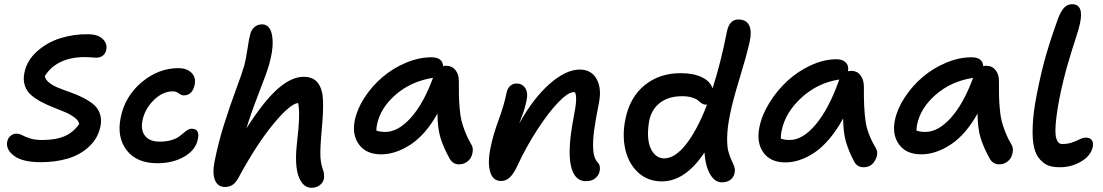

<svg xmlns="http://www.w3.org/2000/svg" viewBox="-20 -808 5214 908"><path d="M171.9 -41Q87.4 -41 47.1 -70.8Q6.8 -100.6 14.2 -138.2Q17.1 -154.3 29.3 -165Q41.5 -175.8 59.1 -175.8Q71.8 -175.8 85.2 -168.5Q98.6 -161.1 121.3 -153.6Q144 -146 180.2 -146Q243.7 -146 285.2 -163.8Q326.7 -181.6 355 -222.2Q350.6 -238.8 331.8 -252.9Q313 -267.1 287.6 -277.8Q262.2 -288.6 232.7 -300Q203.1 -311.5 176.3 -325.7Q149.4 -339.8 128.4 -357.4Q107.4 -375 97.9 -402.1Q88.4 -429.2 95.2 -462.9Q106.4 -521.5 155 -564.9Q203.6 -608.4 267.3 -627.9Q331.1 -647.5 398.9 -646Q443.4 -645.5 465.6 -623.8Q487.8 -602.1 482.9 -574.2Q479.5 -555.7 466.8 -545.4Q454.1 -535.2 435.1 -535.2Q429.2 -535.2 412.8 -536.6Q396.5 -538.1 382.8 -538.1Q249 -538.1 191.9 -448.2Q194.8 -431.2 212.6 -417Q230.5 -402.8 256.1 -392.6Q281.7 -382.3 311.8 -371.8Q341.8 -361.3 369.9 -347.4Q397.9 -333.5 419.9 -316.2Q441.9 -298.8 451.9 -271.7Q461.9 -244.6 455.1 -210Q442.9 -152.8 400.6 -114Q358.4 -75.2 300.5 -58.1Q242.7 -41 171.9 -41Z M724.1 -36.1Q626 -36.1 578.9 -97.7Q531.7 -159.2 550.8 -252Q570.8 -352.5 650.1 -419.2Q729.5 -485.8 824.2 -485.8Q861.8 -485.8 884.5 -464.8Q907.2 -443.8 900.9 -408.2Q890.1 -356.9 849.1 -356.9Q837.9 -356.9 825.4 -366.5Q813 -376 797.9 -376Q749 -376 706.8 -334.2Q664.6 -292.5 653.8 -237.8Q644.5 -192.4 666.3 -165.3Q688 -138.2 734.9 -138.2Q764.6 -138.2 787.6 -144.5Q810.5 -150.9 823.5 -159.9Q836.4 -168.9 846.4 -177.7Q856.4 -186.5 866.2 -192.9Q876 -199.2 886.2 -199.2Q925.8 -199.2 916 -150.9Q905.8 -98.6 851.8 -67.4Q797.9 -36.1 724.1 -36.1Z M1043 76.2Q1010.7 76.2 997.1 44.7Q983.4 13.2 994.6 -43.9Q1012.7 -134.3 1040 -220.9Q1067.4 -307.6 1096.2 -384.8Q1125 -461.9 1135.7 -500Q1144 -532.7 1150.9 -579.8Q1157.7 -627 1163.6 -647Q1168.5 -666.5 1183.1 -679.7Q1197.8 -692.9 1220.7 -692.9Q1242.7 -692.4 1255.4 -672.9Q1268.1 -653.3 1269.5 -610.6Q1271 -567.9 1252 -500Q1241.2 -463.4 1202.9 -364.7Q1164.6 -266.1 1145.5 -201.2Q1228 -330.1 1293 -387.5Q1357.9 -444.8 1415.5 -444.8Q1461.4 -444.8 1483.6 -415.5Q1505.9 -386.2 1507.6 -332Q1509.3 -277.8 1502 -200.2Q1493.2 -102.5 1495.4 -65.9Q1497.6 -29.3 1508.8 -1Q1514.6 17.6 1511.7 38.1Q1507.8 56.2 1491.7 68.1Q1475.6 80.1 1453.6 80.1Q1424.3 80.1 1405.5 52.7Q1386.7 25.4 1382.1 -18.3Q1377.4 -62 1382.8 -116.2Q1393.1 -204.1 1394.3 -251.5Q1395.5 -298.8 1389.6 -320.8Q1351.1 -316.9 1271.5 -220Q1191.9 -123 1106.9 34.2Q1093.3 58.1 1078.4 67.1Q1063.5 76.2 1043 76.2Z M1782.7 -78.1Q1711.9 -78.1 1678 -124.3Q1644 -170.4 1657.7 -238.8Q1668.9 -293 1704.3 -347.2Q1739.7 -401.4 1788.6 -443.1Q1837.4 -484.9 1899.2 -511Q1960.9 -537.1 2020.5 -537.1Q2072.8 -537.1 2075.7 -495.1Q2083.5 -497.1 2089.8 -497.1Q2117.2 -497.1 2133.5 -477.1Q2149.9 -457 2149.9 -425.8Q2149.9 -378.9 2150.4 -355.2Q2150.9 -331.5 2153.8 -295.9Q2156.7 -260.3 2162.6 -236.8Q2168.5 -213.4 2179.7 -184.3Q2190.9 -155.3 2207.5 -127Q2216.8 -113.3 2215.8 -96.4Q2214.8 -79.6 2207.8 -64.9Q2200.7 -50.3 2185.3 -40.5Q2169.9 -30.8 2150.9 -30.8Q2122.1 -30.8 2106.9 -57.1Q2078.1 -108.4 2063.7 -154.3Q2049.3 -200.2 2048.8 -271Q1993.2 -171.4 1922.4 -124.8Q1851.6 -78.1 1782.7 -78.1ZM1762.7 -217.8Q1759.8 -203.1 1759.8 -190.9Q1775.4 -184.1 1802.7 -184.1Q1862.3 -184.1 1922.4 -250.5Q1982.4 -316.9 2027.8 -439.9Q1924.3 -423.8 1851.3 -360.4Q1778.3 -296.9 1762.7 -217.8Z M2751 48.8Q2695.8 48.8 2679.7 -24.9Q2663.6 -98.6 2691.9 -248Q2702.6 -301.8 2704.3 -328.6Q2706.1 -355.5 2699.7 -371.1Q2697.8 -372.1 2691.9 -372.1Q2667 -372.1 2621.1 -325Q2575.2 -277.8 2521.7 -195.8Q2468.3 -113.8 2425.8 -22Q2408.2 15.6 2390.1 31.7Q2372.1 47.9 2349.6 47.9Q2309.6 47.9 2297.4 2.4Q2285.2 -43 2300.8 -113.8Q2312 -169.9 2338.1 -240.7Q2364.3 -311.5 2376 -371.1Q2379.9 -389.6 2392.3 -401.4Q2404.8 -413.1 2422.9 -413.1Q2449.2 -413.1 2463.9 -391.4Q2478.5 -369.6 2469.7 -330.1Q2466.8 -316.4 2462.6 -301.5Q2458.5 -286.6 2455.1 -277.1Q2451.7 -267.6 2445.1 -250.2Q2438.5 -232.9 2435.5 -224.1Q2502.9 -344.7 2579.8 -411.9Q2656.7 -479 2721.7 -479Q2776.4 -479 2801.3 -434.6Q2826.2 -390.1 2812.5 -321.8Q2795.9 -238.8 2789.3 -188.5Q2782.7 -138.2 2785.6 -98.4Q2788.6 -58.6 2805.7 -41Q2821.3 -25.4 2815.9 1Q2812 21 2795.4 34.9Q2778.8 48.8 2751 48.8Z M3109.9 49.8Q3043.9 49.8 2998.5 8.3Q2953.1 -33.2 2937.5 -100.1Q2921.9 -167 2937.5 -244.1Q2958.5 -348.6 3029.5 -405.8Q3100.6 -462.9 3200.7 -461.9Q3259.3 -461.9 3299.1 -442.9Q3338.9 -423.8 3349.6 -390.1Q3387.7 -506.3 3417.5 -657.2Q3428.7 -715.8 3471.7 -715.8Q3509.8 -715.8 3523.2 -687.5Q3536.6 -659.2 3524.4 -606Q3508.8 -539.1 3476.6 -433.8Q3444.3 -328.6 3431.6 -263.2Q3419.9 -205.1 3418.9 -160.9Q3418 -116.7 3424.3 -92.8Q3430.7 -68.8 3438.7 -52Q3446.8 -35.2 3451.9 -21.2Q3457 -7.3 3454.6 5.9Q3452.1 27.3 3436.3 40.8Q3420.4 54.2 3393.6 54.2Q3359.9 54.2 3337.6 14.9Q3315.4 -24.4 3311.5 -86.9Q3220.7 49.8 3109.9 49.8ZM3049.8 -234.9Q3041.5 -186.5 3046.1 -147.5Q3050.8 -108.4 3071 -83.7Q3091.3 -59.1 3121.6 -59.1Q3171.4 -59.1 3223.6 -124.5Q3275.9 -189.9 3323.7 -313H3318.8Q3308.1 -313 3298.6 -319.3Q3289.1 -325.7 3281.2 -333Q3273.4 -340.3 3253.7 -346.7Q3233.9 -353 3205.6 -353Q3142.1 -353 3101.3 -321.8Q3060.5 -290.5 3049.8 -234.9Z M3694.3 -40Q3623.5 -40 3590.1 -86.9Q3556.6 -133.8 3571.3 -206.1Q3582.5 -263.7 3618.7 -322Q3654.8 -380.4 3703.9 -425.5Q3752.9 -470.7 3814.9 -499.3Q3877 -527.8 3936 -527.8Q3964.8 -527.8 3980 -512.5Q3995.1 -497.1 3990.2 -471.2Q4000 -473.1 4005.4 -473.1Q4032.7 -473.1 4048.6 -452.9Q4064.5 -432.6 4065.4 -400.9Q4064.5 -293.5 4073.5 -233.9Q4082.5 -174.3 4120.1 -110.8Q4137.2 -84.5 4119.1 -50.8Q4101.1 -17.1 4064 -17.1Q4034.2 -17.1 4020 -43Q3994.1 -91.8 3981 -136.2Q3967.8 -180.7 3967.3 -248Q3937.5 -192.9 3902.3 -151.4Q3867.2 -109.9 3831.5 -86.2Q3795.9 -62.5 3761.7 -51.3Q3727.5 -40 3694.3 -40ZM3676.3 -189Q3672.4 -171.4 3672.4 -152.8Q3688 -146 3715.3 -146Q3775.9 -146 3837.9 -219.5Q3899.9 -293 3948.2 -429.2L3949.2 -432.1Q3846.2 -416 3769.8 -345.7Q3693.4 -275.4 3676.3 -189Z M4336.9 -78.1Q4266.1 -78.1 4232.2 -124.3Q4198.2 -170.4 4211.9 -238.8Q4223.1 -293 4258.5 -347.2Q4293.9 -401.4 4342.8 -443.1Q4391.6 -484.9 4453.4 -511Q4515.1 -537.1 4574.7 -537.1Q4627 -537.1 4629.9 -495.1Q4637.7 -497.1 4644 -497.1Q4671.4 -497.1 4687.7 -477.1Q4704.1 -457 4704.1 -425.8Q4704.1 -378.9 4704.6 -355.2Q4705.1 -331.5 4708 -295.9Q4710.9 -260.3 4716.8 -236.8Q4722.7 -213.4 4733.9 -184.3Q4745.1 -155.3 4761.7 -127Q4771 -113.3 4770 -96.4Q4769 -79.6 4762 -64.9Q4754.9 -50.3 4739.5 -40.5Q4724.1 -30.8 4705.1 -30.8Q4676.3 -30.8 4661.1 -57.1Q4632.3 -108.4 4617.9 -154.3Q4603.5 -200.2 4603 -271Q4547.4 -171.4 4476.6 -124.8Q4405.8 -78.1 4336.9 -78.1ZM4316.9 -217.8Q4314 -203.1 4314 -190.9Q4329.6 -184.1 4356.9 -184.1Q4416.5 -184.1 4476.6 -250.5Q4536.6 -316.9 4582 -439.9Q4478.5 -423.8 4405.5 -360.4Q4332.5 -296.9 4316.9 -217.8Z M4992.7 -17.1Q4963.9 -17.1 4942.1 -23.7Q4920.4 -30.3 4899.9 -52Q4879.4 -73.7 4870.4 -110.6Q4861.3 -147.5 4863.8 -212.2Q4866.2 -276.9 4883.8 -365.2Q4904.8 -471.7 4928 -551.3Q4951.2 -630.9 4983.9 -721.2Q4998 -757.3 5013.4 -772.7Q5028.8 -788.1 5049.8 -788.1Q5106.4 -788.1 5087.9 -699.2Q5082.5 -672.4 5066.7 -624.8Q5050.8 -577.1 5029.5 -504.4Q5008.3 -431.6 4990.7 -345.2Q4980.5 -292.5 4975.8 -253.4Q4971.2 -214.4 4971.2 -190.4Q4971.2 -166.5 4975.8 -152.1Q4980.5 -137.7 4987.3 -132.3Q4994.1 -127 5003.9 -127Q5030.3 -127 5051 -134.5Q5071.8 -142.1 5086.9 -149.7Q5102.1 -157.2 5115.7 -157.2Q5134.3 -157.2 5143.1 -145.3Q5151.9 -133.3 5147.9 -113.8Q5139.2 -71.8 5093.3 -44.4Q5047.4 -17.1 4992.7 -17.1Z"/></svg>

Font: Shantell Sans Irregular Bouncy
Style: Italic
Weight: 500
Italic angle: -11.31°
Designer: Stephen Nixon, Anya Danilova, Shantell Martin
Foundry: Arrow Type
Version: Version 1.006;[9816181b4]